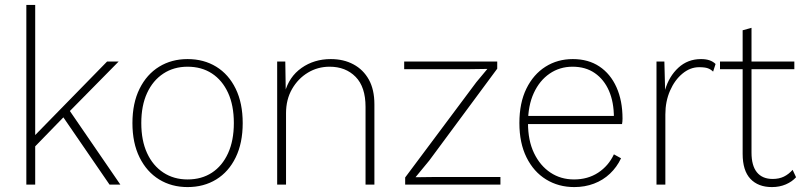

<svg xmlns="http://www.w3.org/2000/svg" viewBox="-20 -750 3261 780"><path d="M462 -500 255 -290 246 -282 106 -138V-184L415 -500ZM123 -730V0H87V-730ZM257 -309 469 0H425L228 -287Z M742 -510Q808 -510 858.5 -479Q909 -448 937.5 -389.5Q966 -331 966 -250Q966 -169 937.5 -110.5Q909 -52 858.5 -21Q808 10 742 10Q677 10 626.5 -21Q576 -52 547 -110.5Q518 -169 518 -250Q518 -331 547 -389.5Q576 -448 626.5 -479Q677 -510 742 -510ZM742 -479Q686 -479 643.5 -451Q601 -423 577.5 -372Q554 -321 554 -250Q554 -179 577.5 -128Q601 -77 643.5 -49Q686 -21 742 -21Q799 -21 841 -48.5Q883 -76 906.5 -127.5Q930 -179 930 -250Q930 -322 906.5 -373Q883 -424 841 -451.5Q799 -479 742 -479Z M1106 0V-500H1139L1141 -369L1137 -374Q1154 -438 1205 -474Q1256 -510 1324 -510Q1376 -510 1416 -488.5Q1456 -467 1478.5 -426.5Q1501 -386 1501 -326V0H1465V-316Q1465 -397 1424.5 -438Q1384 -479 1319 -479Q1271 -479 1231 -455Q1191 -431 1166.5 -388.5Q1142 -346 1142 -290V0Z M1626 0V-29L1915 -416L1960 -470L1890 -469H1622V-500H2000V-471L1724 -98L1668 -30L1750 -31H2013V0Z M2313 10Q2249 10 2198.5 -21Q2148 -52 2119 -110.5Q2090 -169 2090 -250Q2090 -332 2118.5 -390Q2147 -448 2196 -479Q2245 -510 2307 -510Q2370 -510 2415 -480Q2460 -450 2484.5 -395.5Q2509 -341 2509 -268Q2509 -262 2508.5 -256.5Q2508 -251 2507 -246H2112V-279H2492L2474 -272Q2474 -335 2454 -381Q2434 -427 2396.5 -453Q2359 -479 2306 -479Q2254 -479 2213 -451Q2172 -423 2148.5 -372Q2125 -321 2125 -250Q2125 -179 2149.5 -128Q2174 -77 2216 -49Q2258 -21 2312 -21Q2368 -21 2410 -48.5Q2452 -76 2474 -123L2503 -107Q2486 -71 2458 -44.5Q2430 -18 2393 -4Q2356 10 2313 10Z M2647 0V-500H2679L2682 -385Q2698 -440 2736 -475Q2774 -510 2828 -510Q2848 -510 2862.5 -505Q2877 -500 2887 -490L2877 -459Q2868 -468 2856 -472.5Q2844 -477 2820 -477Q2784 -477 2752.5 -451Q2721 -425 2702 -381.5Q2683 -338 2683 -285V0Z M3033 -637V-130Q3033 -77 3055 -50Q3077 -23 3119 -23Q3145 -23 3164.5 -32.5Q3184 -42 3200 -60L3214 -30Q3198 -12 3172.5 -1Q3147 10 3116 10Q3060 10 3028.5 -23.5Q2997 -57 2997 -125V-627ZM3207 -500V-469H2905V-500Z"/></svg>

Font: Kantumruy Pro ExtraLight
Style: Regular
Weight: 250
Version: Version 1.002